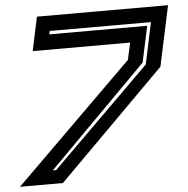

<svg xmlns="http://www.w3.org/2000/svg" viewBox="-89 -750 782 800"><g transform="rotate(-5 302.0 -350.0)"><path d="M-37.5 0 456.5 -487.5 472 -558.5H64.5L94.5 -700H643L589 -447.5L142 0ZM104.5 -56H118.5L529 -462L566 -636H142.5L139.5 -622H549L516.5 -471Z"/></g></svg>

Font: Tourney Expanded Regular
Style: Bold Italic
Weight: 700
Width: 7
Italic angle: -12°
Designer: Tyler Finck
Foundry: Etcetera Type Co
Version: Version 1.010; ttfautohint (v1.8.3)